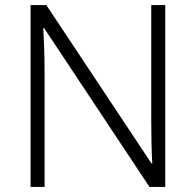

<svg xmlns="http://www.w3.org/2000/svg" viewBox="-20 -734 769 754"><path d="M629 0H567L153 -624H150Q152 -585 153.5 -541.5Q155 -498 155 -451V0H100V-714H162L575 -92H578Q576 -123 575 -171Q574 -219 574 -261V-714H629Z"/></svg>

Font: Noto Sans Tamil Light
Style: Regular
Weight: 300
Designer: Jelle Bosma - Monotype Design Team
Foundry: Monotype Imaging Inc.
Version: Version 2.004; ttfautohint (v1.8.4.7-5d5b)